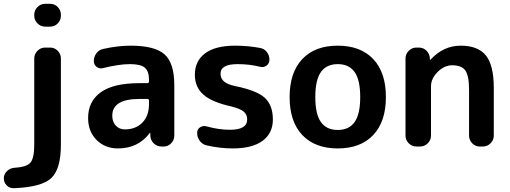

<svg xmlns="http://www.w3.org/2000/svg" viewBox="-36 -770 2679 1009"><path d="M38 219Q15 220 -0.5 204.5Q-16 189 -16 167Q-16 146 0 130Q16 114 38 112Q105 108 124.5 84Q144 60 144 -10V-463Q144 -486 161 -503Q178 -520 201 -520H228Q251 -520 267.5 -503Q284 -486 284 -463V-10Q284 117 234.5 165Q185 213 38 219ZM228 -750Q251 -750 267.5 -733Q284 -716 284 -693V-687Q284 -664 267.5 -647Q251 -630 228 -630H201Q178 -630 161 -647Q144 -664 144 -687V-693Q144 -716 161 -733Q178 -750 201 -750Z M697 -250Q554 -250 554 -162Q554 -130 572.5 -110Q591 -90 620 -90Q677 -90 712 -125.5Q747 -161 747 -223V-241Q747 -250 738 -250ZM584 10Q516 10 471.5 -34.5Q427 -79 427 -150Q427 -237 493.5 -285Q560 -333 697 -333H738Q747 -333 747 -342V-350Q747 -396 725 -414.5Q703 -433 647 -433Q589 -433 505 -412Q487 -407 472 -418.5Q457 -430 457 -449Q457 -472 471 -490.5Q485 -509 507 -513Q583 -530 650 -530Q778 -530 829 -484Q880 -438 880 -323V-57Q880 -34 863.5 -17Q847 0 824 0H813Q789 0 772 -16.5Q755 -33 754 -57V-71Q754 -72 753 -72Q751 -72 751 -71Q690 10 584 10Z M1182 -210Q1077 -233 1032.5 -273Q988 -313 988 -377Q988 -449 1041.5 -489.5Q1095 -530 1200 -530Q1266 -530 1331 -518Q1353 -514 1366.5 -496.5Q1380 -479 1380 -456Q1380 -437 1365 -425.5Q1350 -414 1331 -419Q1275 -433 1213 -433Q1123 -433 1123 -383Q1123 -359 1140 -343Q1157 -327 1198 -318Q1313 -295 1355.5 -256Q1398 -217 1398 -142Q1398 -70 1344 -30Q1290 10 1187 10Q1120 10 1050 -6Q1028 -11 1014 -29.5Q1000 -48 1000 -72Q1000 -91 1015.5 -101Q1031 -111 1049 -106Q1114 -88 1172 -88Q1263 -88 1263 -142Q1263 -168 1245.5 -183Q1228 -198 1182 -210Z M1827.5 -391.5Q1798 -433 1739 -433Q1680 -433 1650.5 -391.5Q1621 -350 1621 -260Q1621 -170 1650.5 -128.5Q1680 -87 1739 -87Q1798 -87 1827.5 -128.5Q1857 -170 1857 -260Q1857 -350 1827.5 -391.5ZM1925.5 -60.5Q1859 10 1739 10Q1619 10 1552.5 -60.5Q1486 -131 1486 -260Q1486 -389 1552.5 -459.5Q1619 -530 1739 -530Q1859 -530 1925.5 -459.5Q1992 -389 1992 -260Q1992 -131 1925.5 -60.5Z M2152 0Q2129 0 2112 -17Q2095 -34 2095 -57V-463Q2095 -486 2112 -503Q2129 -520 2152 -520H2165Q2189 -520 2205.5 -503.5Q2222 -487 2223 -463V-456Q2223 -455 2224 -455Q2225 -455 2226 -456Q2294 -530 2385 -530Q2476 -530 2517.5 -478.5Q2559 -427 2559 -307V-57Q2559 -34 2542 -17Q2525 0 2502 0H2485Q2462 0 2445.5 -17Q2429 -34 2429 -57V-297Q2429 -372 2409.5 -399.5Q2390 -427 2340 -427Q2299 -427 2264 -392Q2229 -357 2229 -317V-57Q2229 -34 2212 -17Q2195 0 2172 0Z"/></svg>

Font: Rounded Mplus 1c Bold
Style: Bold
Weight: 700
Version: Version 1.059.20150529